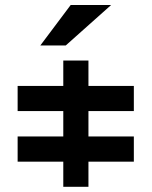

<svg xmlns="http://www.w3.org/2000/svg" viewBox="-20 -720 600 760"><path d="M509.8 -379.9Q450.2 -379.9 330.1 -379.9Q330.1 -413.1 330.1 -480.5Q296.9 -480.5 230.5 -480.5Q230.5 -446.3 230.5 -379.9Q169.9 -379.9 49.8 -379.9Q49.8 -346.7 49.8 -280.3Q110.4 -280.3 230.5 -280.3Q230.5 -247.1 230.5 -179.7Q169.9 -179.7 49.8 -179.7Q49.8 -146.5 49.8 -80.1Q110.4 -80.1 230.5 -80.1Q230.5 -46.9 230.5 19.5Q263.7 19.5 330.1 19.5Q330.1 -13.7 330.1 -80.1Q389.6 -80.1 509.8 -80.1Q509.8 -113.3 509.8 -179.7Q450.2 -179.7 330.1 -179.7Q330.1 -212.9 330.1 -280.3Q389.6 -280.3 509.8 -280.3Q509.8 -313.5 509.8 -379.9ZM139.6 -540Q172.9 -540 240.2 -540Q299.8 -593.8 419.9 -700.2Q366.2 -700.2 259.8 -700.2Q219.7 -646.5 139.6 -540Z"/></svg>

Font: Alibu-Mazigh Belkasim 1
Style: Bold
Weight: 400
Designer: Mazigh Moubarik Belkasim
Version: Version 1.0